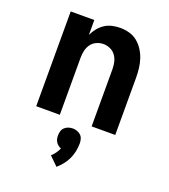

<svg xmlns="http://www.w3.org/2000/svg" viewBox="-145 -642 889 1009"><g transform="rotate(20 300.0 -137.5)"><path d="M79 0V-530H211V-447Q221 -468 235 -485.5Q249 -503 268 -515.5Q287 -528 309.5 -533Q332 -538 354 -538Q380 -538 405.5 -531Q431 -524 451 -507.5Q471 -491 485 -469Q499 -447 507 -422.5Q515 -398 518 -372Q521 -346 521 -320V0H389V-320Q389 -340 384.5 -359.5Q380 -379 368.5 -395Q357 -411 338.5 -419.5Q320 -428 300 -428Q280 -428 261.5 -419.5Q243 -411 231.5 -395Q220 -379 215.5 -359.5Q211 -340 211 -320V0ZM288 263 240 216Q252 205 261.5 192Q271 179 277 164Q268 161 260.5 155Q253 149 248 141Q243 133 241 124Q239 115 239 105Q239 93 242.5 81Q246 69 255 60.5Q264 52 276 48Q288 44 300 44Q312 44 324 48Q336 52 345 60.5Q354 69 357.5 81Q361 93 361 105Q361 128 356.5 150Q352 172 342.5 192.5Q333 213 319 230.5Q305 248 288 263Z"/></g></svg>

Font: Iosevka Curly XBdEx
Style: Regular
Weight: 800
Width: 7
Monospace: yes
Designer: Belleve Invis
Foundry: Belleve Invis
Version: Version 11.1.0; ttfautohint (v1.8.3)